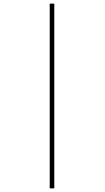

<svg xmlns="http://www.w3.org/2000/svg" viewBox="-20 -783 575 1054"><path d="M253 -763H278V251H253Z"/></svg>

Font: Noto Sans Lao Looped Thin
Style: Regular
Weight: 100
Designer: Mark Frömberg, Ben Mitchell
Foundry: The Fontpad Ltd
Version: Version 1.002; ttfautohint (v1.8.4.7-5d5b)